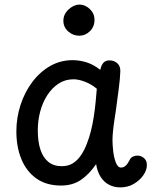

<svg xmlns="http://www.w3.org/2000/svg" viewBox="-20 -804 662 833"><path d="M51 -234Q51 -293 69 -348.5Q87 -404 120 -448Q153 -492 197.5 -517.5Q242 -543 295 -543Q325 -543 355.5 -533.5Q386 -524 415 -501Q420 -523 429.5 -532.5Q439 -542 455 -542Q475 -542 489 -529.5Q503 -517 502 -494Q501 -463 495 -417.5Q489 -372 483 -327Q481 -313 477 -287.5Q473 -262 470.5 -237Q468 -212 468 -197Q468 -178 471 -149.5Q474 -121 482.5 -99Q491 -77 505 -77Q516 -77 525 -85Q534 -93 542 -109Q547 -120 556.5 -124.5Q566 -129 576 -129Q587 -129 597 -123.5Q607 -118 612.5 -108.5Q618 -99 617 -85Q617 -66 602 -44Q587 -22 561 -6.5Q535 9 502 9Q474 9 452 -3Q430 -15 416 -37.5Q402 -60 397 -92Q367 -48 331 -23.5Q295 1 245 1Q181 1 138 -29.5Q95 -60 73 -113Q51 -166 51 -234ZM144 -238Q144 -189 155.5 -154.5Q167 -120 190 -101.5Q213 -83 248 -83Q276 -83 296 -95.5Q316 -108 331 -130Q346 -152 357 -181Q367 -206 374.5 -236Q382 -266 387 -298.5Q392 -331 395 -362Q398 -393 400 -419Q376 -439 348.5 -449.5Q321 -460 299 -460Q263 -460 234.5 -441.5Q206 -423 185.5 -391.5Q165 -360 154.5 -320.5Q144 -281 144 -238ZM324 -649Q297 -649 276 -667.5Q255 -686 255 -714Q255 -742 277.5 -763Q300 -784 325 -784Q341 -784 355.5 -775.5Q370 -767 380 -752.5Q390 -738 390 -718Q390 -688 370 -668.5Q350 -649 324 -649Z"/></svg>

Font: Playpen Sans
Style: Regular
Weight: 400
Designer: Laura Meseguer, Veronika Burian, José Scaglione, Kostas Bartsokas, Vera Evstafieva, Tom Grace, Yorlmar Campos
Foundry: TypeTogether
Version: Version 2.000